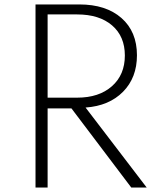

<svg xmlns="http://www.w3.org/2000/svg" viewBox="-20 -845 725 865"><path d="M140 0H194.5V-356.5H302L571.5 0H641L365.5 -360.5Q471.5 -368 534.2 -431.5Q597 -495 597 -596Q597 -702.5 527.2 -763.8Q457.5 -825 337.5 -825H140ZM194.5 -405V-780H327.5Q427.5 -780 485 -730.5Q542.5 -681 542.5 -595Q542.5 -508 484.2 -456.5Q426 -405 327.5 -405Z"/></svg>

Font: Spartan Light
Style: Regular
Weight: 300
Designer: Matt Bailey, Mirko Velimirovic
Foundry: Matt Bailey
Version: Version 1.003; ttfautohint (v1.8.3)